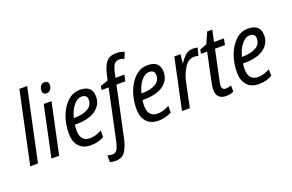

<svg xmlns="http://www.w3.org/2000/svg" viewBox="-117 -1217 2902 1908"><g transform="rotate(-20 1334.0 -262.5)"><path d="M14 0 176 -760H258L96 0Z M418 -626Q441 -626 457.5 -645.5Q474 -665 474 -696Q474 -737 433 -737Q404 -737 389.5 -715.5Q375 -694 375 -669Q375 -626 418 -626ZM238 0H320L434 -536H352Z M652 10Q695 10 728.5 1Q762 -8 794 -25V-95Q759 -77 730.5 -68Q702 -59 670 -59Q568 -59 568 -179Q568 -205 573 -237H585Q726 -237 796 -290.5Q866 -344 866 -428Q866 -546 736 -546Q661 -546 604.5 -493Q548 -440 516.5 -355Q485 -270 485 -173Q485 -88 529 -39Q573 10 652 10ZM585 -302Q605 -382 645 -429.5Q685 -477 728 -477Q787 -477 787 -423Q787 -363 733.5 -332.5Q680 -302 590 -302Z M830 240Q901 240 934 190.5Q967 141 984 62L1097 -470H1191L1205 -536H1111L1122 -589Q1135 -646 1153 -670.5Q1171 -695 1205 -695Q1232 -695 1259 -683L1285 -748Q1248 -765 1201 -765Q1130 -765 1095 -723.5Q1060 -682 1040 -590L1028 -538L947 -510L939 -470H1014L903 54Q891 110 874.5 139.5Q858 169 822 169Q799 169 772 160V232Q799 240 830 240Z M1367 10Q1410 10 1443.5 1Q1477 -8 1509 -25V-95Q1474 -77 1445.5 -68Q1417 -59 1385 -59Q1283 -59 1283 -179Q1283 -205 1288 -237H1300Q1441 -237 1511 -290.5Q1581 -344 1581 -428Q1581 -546 1451 -546Q1376 -546 1319.5 -493Q1263 -440 1231.5 -355Q1200 -270 1200 -173Q1200 -88 1244 -39Q1288 10 1367 10ZM1300 -302Q1320 -382 1360 -429.5Q1400 -477 1443 -477Q1502 -477 1502 -423Q1502 -363 1448.5 -332.5Q1395 -302 1305 -302Z M1619 0H1702L1757 -263Q1772 -335 1812.5 -400.5Q1853 -466 1916 -466Q1939 -466 1960 -459L1981 -540Q1957 -546 1933 -546Q1885 -546 1852 -517Q1819 -488 1792 -443H1788L1799 -536H1733Z M2086 10Q2132 10 2164 -7V-72Q2133 -61 2107 -61Q2065 -61 2065 -105Q2065 -117 2068 -132.5Q2071 -148 2074 -162L2139 -470H2244L2258 -536H2153L2179 -658H2125L2073 -541L1999 -512L1991 -470H2056L1992 -165Q1983 -124 1983 -94Q1983 10 2086 10Z M2430 10Q2473 10 2506.5 1Q2540 -8 2572 -25V-95Q2537 -77 2508.5 -68Q2480 -59 2448 -59Q2346 -59 2346 -179Q2346 -205 2351 -237H2363Q2504 -237 2574 -290.5Q2644 -344 2644 -428Q2644 -546 2514 -546Q2439 -546 2382.5 -493Q2326 -440 2294.5 -355Q2263 -270 2263 -173Q2263 -88 2307 -39Q2351 10 2430 10ZM2363 -302Q2383 -382 2423 -429.5Q2463 -477 2506 -477Q2565 -477 2565 -423Q2565 -363 2511.5 -332.5Q2458 -302 2368 -302Z"/></g></svg>

Font: Noto Sans UI SemiCondensed
Style: Italic
Weight: 400
Width: 4
Italic angle: -12°
Designer: Monotype Design Team
Foundry: Monotype Imaging Inc.
Version: Version 1.901